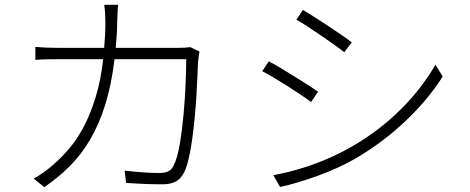

<svg xmlns="http://www.w3.org/2000/svg" viewBox="-20 -763 1952 798"><path d="M120 -21Q138 -30 161 -46.5Q184 -63 201 -78Q237 -109 270.5 -149Q304 -189 331 -242Q358 -295 378.5 -362.5Q399 -430 409 -517H228Q197 -517 173.5 -516.5Q150 -516 127 -514V-568Q150 -566 174.5 -565Q199 -564 228 -564H413Q415 -590 416.5 -615.5Q418 -641 418 -669Q418 -685 417 -705.5Q416 -726 413 -743H471Q469 -727 468.5 -707Q468 -687 467 -670Q467 -642 465 -616Q463 -590 461 -564H717Q737 -564 749.5 -565Q762 -566 771 -567L809 -549Q805 -524 803 -504Q802 -483 800.5 -447Q799 -411 796.5 -367.5Q794 -324 789.5 -276.5Q785 -229 779 -185.5Q773 -142 764.5 -105Q756 -68 745 -46Q731 -19 710 -8Q689 3 654 3Q621 3 581.5 1.5Q542 0 504 -3L498 -54Q539 -49 575.5 -46.5Q612 -44 644 -44Q664 -44 678.5 -50.5Q693 -57 701 -74Q717 -104 727 -163Q737 -222 743 -288Q749 -354 751.5 -416.5Q754 -479 754 -517H456Q443 -409 417 -326.5Q391 -244 353.5 -181Q316 -118 268.5 -71Q221 -24 164 15Z M1239 -722Q1259 -710 1288 -691.5Q1317 -673 1346.5 -653.5Q1376 -634 1402 -616Q1428 -598 1442 -587L1411 -546Q1396 -558 1370 -576.5Q1344 -595 1315.5 -614.5Q1287 -634 1259.5 -652Q1232 -670 1212 -681ZM1116 -35Q1220 -54 1318 -93.5Q1416 -133 1503 -191.5Q1590 -250 1663 -326Q1736 -402 1790 -494L1820 -445Q1760 -350 1666.5 -261Q1573 -172 1459 -105Q1423 -84 1382 -65.5Q1341 -47 1299.5 -32Q1258 -17 1218 -5Q1178 7 1144 14ZM1097 -508Q1117 -498 1146 -480.5Q1175 -463 1205 -444.5Q1235 -426 1261.5 -409Q1288 -392 1302 -382L1273 -339Q1257 -351 1231 -368.5Q1205 -386 1176 -404.5Q1147 -423 1118.5 -440Q1090 -457 1070 -467Z"/></svg>

Font: Kinto Sans Light
Style: Regular
Weight: 300
Designer: Authors: Ryoko NISHIZUKA  (kana & ideographs); Paul D. Hunt (Latin, Greek & Cyrillic); Wenlong ZHANG  (bopomofo); Sandol
Foundry: Adobe Systems Incorporated, ookami Inc.
Version: Version 0.001